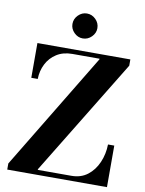

<svg xmlns="http://www.w3.org/2000/svg" viewBox="-103 -1044 842 1115"><g transform="rotate(10 318.0 -486.5)"><path d="M19 -7V-36L435 -723V-729L612 -735V-717L194 -33V-21ZM19 0V-29H392Q448 -29 487 -59Q526 -89 547.5 -138.5Q569 -188 570 -245H607V0ZM64 -549V-754H612V-727H275Q221 -727 182.5 -702.5Q144 -678 123.5 -637.5Q103 -597 102 -549ZM318 -826Q289 -826 267 -848Q245 -870 245 -899Q245 -929 267 -951Q289 -973 318 -973Q348 -973 370 -951Q392 -929 392 -899Q392 -870 370 -848Q348 -826 318 -826Z"/></g></svg>

Font: Libre Bodoni Medium
Style: Regular
Weight: 500
Designer: Pablo Impallari, Rodrigo Fuenzalida
Foundry: Impallari Type
Version: Version 2.005;gftools[0.9.23]